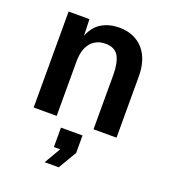

<svg xmlns="http://www.w3.org/2000/svg" viewBox="-143 -650 888 1004"><g transform="rotate(20 300.5 -148.5)"><path d="M70 0V-534H186L189 -443Q211 -498 253 -522Q295 -546 349 -546Q393 -546 427 -531Q461 -516 484 -489.5Q507 -463 519 -425.5Q531 -388 531 -343V0H403V-302Q403 -370 382.5 -406Q362 -442 310 -442Q258 -442 228 -406Q198 -370 198 -302V0ZM222 249 275 158H240V50H360V147L300 249Z"/></g></svg>

Font: Geist SemBd
Style: Regular
Weight: 400
Designer: Basement.studio, Andrés Briganti, Mateo Zaragoza
Foundry: Basement.studio, Vercel, Andrés Briganti, Guido Ferreyra, Mateo Zaragoza
Version: Version 1.401